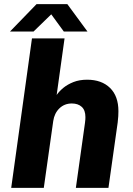

<svg xmlns="http://www.w3.org/2000/svg" viewBox="-20 -905 640 925"><path d="M34 0 134 -720H291L253 -447.5Q265 -465 285.2 -481.8Q305.5 -498.5 334.2 -509.8Q363 -521 399.5 -521Q469.5 -521 510 -481.5Q550.5 -442 550.5 -369.5Q550.5 -359.5 549.8 -345.5Q549 -331.5 547 -315L502.5 0H345.5L389.5 -313.5Q391 -323 391.2 -330Q391.5 -337 391.5 -341Q391.5 -374 373.8 -390.2Q356 -406.5 326 -406.5Q290.5 -406.5 266.2 -383Q242 -359.5 236.5 -322L191 0ZM28 -753 156 -885H304.5L401.5 -753H287.5L213 -855H246.5L141.5 -753Z"/></svg>

Font: Chivo Mono Medium
Style: Italic
Weight: 500
Italic angle: -8.05°
Monospace: yes
Designer: Hector Gatti
Foundry: Omnibus-Type
Version: Version 1.008